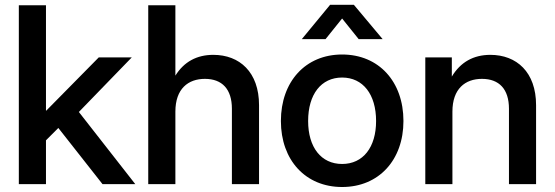

<svg xmlns="http://www.w3.org/2000/svg" viewBox="-20 -749 2257 781"><path d="M56.6 0H167V-178.2L217.3 -228.5L397 0H530.3L300.8 -293.5L516.1 -515.6H381.8L168 -298.8H167V-727.5H56.6Z M693.4 -294.9C693.4 -388.2 745.6 -428.2 813.5 -428.2C883.3 -428.2 923.3 -386.7 923.3 -306.6V0H1033.7V-321.3C1033.7 -455.6 954.6 -525.9 847.7 -525.9C780.3 -525.9 728.5 -497.6 693.4 -441.4V-727.5H583V0H693.4Z M1371.6 11.7C1521 11.7 1621.1 -98.1 1621.1 -256.8C1621.1 -417 1521 -527.3 1371.6 -527.3C1222.7 -527.3 1122.6 -417 1122.6 -256.8C1122.6 -97.7 1222.7 11.7 1371.6 11.7ZM1371.6 -82C1286.6 -82 1233.4 -149.4 1233.4 -256.8C1233.4 -365.7 1286.6 -433.6 1371.6 -433.6C1456.5 -433.6 1509.8 -365.2 1509.8 -256.8C1509.8 -149.9 1457 -82 1371.6 -82ZM1304.2 -589.8 1371.6 -673.8 1439 -589.8H1536.1V-590.3L1419.4 -729.5H1322.8L1208 -590.3V-589.8Z M1820.3 -294.9C1820.3 -388.2 1872.6 -428.2 1940.4 -428.2C2010.3 -428.2 2050.3 -386.7 2050.3 -306.6V0H2160.6V-321.3C2160.6 -455.6 2081.5 -525.9 1974.6 -525.9C1905.8 -525.9 1853 -496.1 1817.9 -437.5V-515.6H1710V0H1820.3Z"/></svg>

Font: Raveo Display Display Medium
Style: Regular
Weight: 500
Designer: Jakub Foglar, Rasmus Andersson (Inter)
Foundry: Jakubfoglar.com
Version: Version 1.100;Glyphs 3.2.3 (3260)